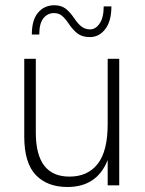

<svg xmlns="http://www.w3.org/2000/svg" viewBox="-20 -722 566 748"><path d="M242.5 6.5Q164 6.5 119.2 -40.5Q74.5 -87.5 74.5 -190V-493H119.5V-205.5Q119.5 -33.5 251 -34Q322 -34 360.8 -83.8Q399.5 -133.5 399.5 -238.5V-493H444.5V0H399.5V-98.5Q358 6.5 242.5 6.5ZM330.5 -577.5Q301 -577.5 283 -590.8Q265 -604 247.5 -630Q233 -651.5 220.5 -661.2Q208 -671 190.5 -671Q165.5 -671 149.2 -651Q133 -631 133 -587.5H104Q104 -644.5 128.5 -673Q153 -701.5 191.5 -701.5Q218 -701.5 235 -688.8Q252 -676 269 -651Q284.5 -628 298.5 -617.8Q312.5 -607.5 331 -607.5Q352.5 -607.5 368.2 -630.5Q384 -653.5 384 -697H414Q414 -639.5 390 -608.5Q366 -577.5 330.5 -577.5Z"/></svg>

Font: Acari Sans Neue Light
Style: Regular
Weight: 300
Designer: Alfredo Marco Pradil (font), Cristiano Sobral (main changes)
Foundry: Hanken Design Co. (font), Cristiano Sobral (main changes)
Version: Version 2.459;March 19, 2022;FontCreator 14.0.0.2808 64-bit;